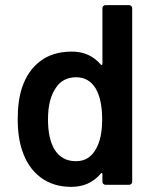

<svg xmlns="http://www.w3.org/2000/svg" viewBox="-20 -720 599 748"><path d="M391 -700H483Q488 -700 491.5 -696.5Q495 -693 495 -688V-12Q495 -7 491.5 -3.5Q488 0 483 0H391Q386 0 382.5 -3.5Q379 -7 379 -12V-42Q379 -45 377 -46Q375 -47 373 -44Q329 8 258 8Q187 8 138 -29Q89 -66 67 -132Q49 -183 49 -257Q49 -328 66 -379Q88 -445 137 -482Q186 -519 260 -519Q330 -519 373 -468Q375 -466 377 -467Q379 -468 379 -471V-688Q379 -693 382.5 -696.5Q386 -700 391 -700ZM378 -256Q378 -331 353 -375Q326 -419 277 -419Q224 -419 197 -377Q167 -333 167 -255Q167 -182 191 -140Q219 -92 276 -92Q328 -92 354 -140Q378 -181 378 -256Z"/></svg>

Font: Barlow SemiBold
Style: Regular
Weight: 600
Designer: Jeremy Tribby
Foundry: Tribby Type
Version: Version 1.422